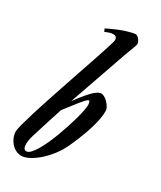

<svg xmlns="http://www.w3.org/2000/svg" viewBox="-220 -731 668 799"><g transform="rotate(30 113.5 -331.5)"><path d="M25.9 6.8Q10.3 6.8 -2.9 -0.5Q-16.1 -7.8 -25.4 -19Q-34.7 -30.3 -39.8 -43.7Q-44.9 -57.1 -44.9 -69.8Q-44.9 -80.1 -37.6 -107.4Q-30.3 -134.8 -18.6 -172.9Q-6.8 -210.9 8.3 -256.3Q23.4 -301.8 39.1 -348.1Q54.7 -394.5 69.8 -438.5Q85 -482.4 96.7 -517.8Q108.4 -553.2 115.7 -576.7Q123 -600.1 123 -605Q123 -615.7 117.4 -619.9Q111.8 -624 103.3 -623.5Q94.7 -623 85 -619.9Q75.2 -616.7 66.9 -612.8L61 -626Q110.8 -650.4 142.3 -660.2Q173.8 -669.9 186 -669.9Q189.5 -669.9 193.8 -667.2Q198.2 -664.6 202.1 -659.7Q206.1 -654.8 209 -648.7Q211.9 -642.6 211.9 -636.2Q211.9 -632.3 200.7 -603.8Q189.5 -575.2 173.8 -528.8L91.8 -293.9Q105.5 -313 118.7 -329.3Q131.8 -345.7 143.6 -358.2Q155.3 -370.6 166 -377.7Q176.8 -384.8 186 -384.8Q192.4 -384.8 201.2 -379.6Q210 -374.5 217.8 -366.5Q225.6 -358.4 231.2 -348.6Q236.8 -338.9 236.8 -329.1Q236.8 -311.5 233.2 -291.7Q229.5 -272 223.6 -251.7Q217.8 -231.4 210.9 -212.4Q204.1 -193.4 197.8 -178Q191.4 -162.6 186.5 -151.6Q181.6 -140.6 180.2 -137.2Q166 -105 145.8 -78.6Q125.5 -52.2 103.8 -33.2Q82 -14.2 61.3 -3.7Q40.5 6.8 25.9 6.8ZM154.8 -334Q149.9 -334 141.8 -325.4Q133.8 -316.9 123 -303.7Q112.3 -290.5 99.9 -273.9Q87.4 -257.3 74.2 -241.2Q64.5 -210.9 52.7 -174.8Q41 -138.7 25.9 -88.9Q17.1 -59.6 18.8 -39.8Q20.5 -20 34.2 -20Q43.5 -20 53.7 -30.8Q64 -41.5 74.7 -59.3Q85.4 -77.1 95.9 -100.3Q106.4 -123.5 116 -148.9Q125.5 -174.3 133.8 -200Q142.1 -225.6 148.2 -247.8Q154.3 -270 157.7 -287.6Q161.1 -305.2 161.1 -314Q161.1 -315.9 160.9 -319.1Q160.6 -322.3 159.9 -325.7Q159.2 -329.1 158 -331.5Q156.7 -334 154.8 -334Z"/></g></svg>

Font: Romanesco
Style: Regular
Weight: 400
Designer: Astigmatic (AOETI)
Foundry: Astigmatic (AOETI)
Version: Version 1.000